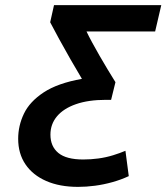

<svg xmlns="http://www.w3.org/2000/svg" viewBox="-20 -713 650 750"><path d="M285 17Q213 17 160.5 -6Q108 -29 79.5 -71Q51 -113 51 -171Q51 -222 73.5 -269Q96 -316 150.5 -352Q205 -388 300 -405Q279 -440 255.5 -481Q232 -522 211 -560.5Q190 -599 176 -626L191 -693H610L586 -590H318Q327 -571 340 -547Q353 -523 368.5 -496Q384 -469 400 -442.5Q416 -416 431 -392L414 -323H394Q325 -323 276.5 -306Q228 -289 202.5 -258.5Q177 -228 177 -187Q177 -141 208 -115.5Q239 -90 305 -90Q335 -90 364.5 -94Q394 -98 421.5 -106.5Q449 -115 470 -124L483 -25Q453 -11 419 -1.5Q385 8 351 12.5Q317 17 285 17Z"/></svg>

Font: Ubuntu Sans Mono SemiBold
Style: Italic
Weight: 600
Italic angle: -13.5°
Monospace: yes
Designer: Dalton Maag Ltd
Foundry: Dalton Maag Ltd
Version: Version 1.006